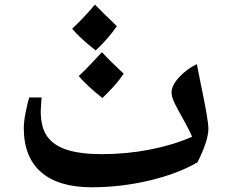

<svg xmlns="http://www.w3.org/2000/svg" viewBox="-20 -772 961 812"><path d="M367.7 20Q227.5 20 154.1 -43.7Q80.6 -107.4 80.6 -231Q80.6 -258.8 88.9 -299.1Q97.2 -339.4 103.5 -359.9H156.2L154.8 -347.2L152.3 -301.8Q152.3 -232.4 180.2 -194.1Q208 -155.8 264.9 -137.9Q321.8 -120.1 410.6 -120.1Q514.6 -120.1 613 -139.2Q711.4 -158.2 792.5 -193.8Q776.9 -228.5 761.2 -256.3Q745.6 -284.2 733.2 -306.9Q720.7 -329.6 713.1 -347.9Q705.6 -366.2 705.6 -381.8Q705.6 -410.6 737.5 -445.3Q769.5 -480 812.5 -501L827.6 -424.3Q861.3 -265.1 861.3 -228Q861.3 -177.7 815.4 -85.9Q734.9 -38.1 613.5 -9Q492.2 20 367.7 20ZM502.9 -460.4Q473.1 -414.6 413.1 -357.4Q350.1 -407.2 313 -450.2Q339.4 -474.6 365.2 -502.4Q391.1 -530.3 411.1 -551.3Q445.8 -513.7 502.9 -460.4ZM474.1 -661.6Q443.4 -614.7 384.8 -558.6Q320.3 -608.9 285.2 -650.4Q327.6 -689.9 381.8 -752.4Q407.7 -725.1 474.1 -661.6Z"/></svg>

Font: Sahl Naskh
Style: Bold
Weight: 700
Designer: Pascal Zoghbi
Version: Version 1.001